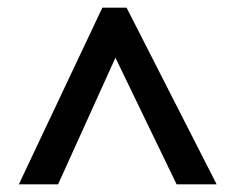

<svg xmlns="http://www.w3.org/2000/svg" viewBox="-20 -743 612 499"><path d="M29 -264H131L280 -593L439 -264H543L309 -723H246Z"/></svg>

Font: Noto Serif Oriya SemiBold
Style: Regular
Weight: 600
Designer: David Williams
Foundry: Google LLC, David Williams
Version: Version 1.051